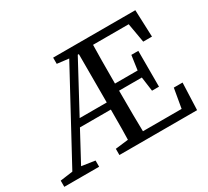

<svg xmlns="http://www.w3.org/2000/svg" viewBox="-133 -882 1186 1094"><g transform="rotate(-30 460.0 -334.5)"><path d="M5.2 0V-40.8L115 -55.8H134.8L234.4 -40.8V0ZM60 0 422.2 -669.3H478L117.8 0ZM222 -248.7 247.3 -295.4H502.3V-248.7ZM318.2 -628.5V-669.3H502.3V-613.5H443.3ZM367.8 0V-40.8L492 -55.8H502.3V0ZM452.1 0Q454.1 -59.7 454.6 -122.8Q455.1 -185.9 455.1 -254.9V-669.3H552.5Q550.5 -593.3 550 -515.8Q549.5 -438.3 549.5 -359.3V-321.5Q549.5 -235.9 550 -156.4Q550.5 -77 552.5 0ZM502.3 0V-50.3H844L797.4 0L828.3 -177.7H885.9L878.9 0ZM502.3 -618.9V-669.3H858.9L865.9 -491.6H808.3L777.4 -669.3L824 -618.9ZM502.3 -318.5V-365.2H728.9V-318.5ZM712 -224.5 697 -334.9V-354.8L712 -460.2H757.8V-224.5Z"/></g></svg>

Font: Adobe Variable Font Prototype
Style: Regular
Weight: 389
Designer: Frank Grießhammer
Foundry: Adobe
Version: Version 1.004;hotconv 1.0.113;makeotfexe 2.5.65598